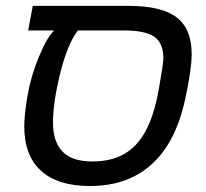

<svg xmlns="http://www.w3.org/2000/svg" viewBox="-20 -619 696 649"><path d="M163.1 -516.1H75.2L90.8 -599.1H415Q526.4 -599.1 577.1 -560.3Q627.9 -521.5 627.9 -436Q627.9 -387.2 606.9 -288.1Q585.9 -189 543.2 -123.3Q500.5 -57.6 435.5 -23.9Q370.6 9.8 284.2 9.8Q175.3 9.8 118.7 -41.7Q62 -93.3 62 -191.9Q62 -233.4 73.7 -299.1Q85.4 -364.7 112.3 -429Q139.2 -493.2 163.1 -516.1ZM243.2 -516.1Q208.5 -470.7 183.8 -372.3Q159.2 -273.9 159.2 -205.1Q159.2 -139.2 191.7 -106.2Q224.1 -73.2 292 -73.2Q356 -73.2 400.1 -98.6Q444.3 -124 472.9 -177.5Q501.5 -231 516.8 -317.4Q532.2 -403.8 532.2 -421.9Q532.2 -473.6 501.5 -494.9Q470.7 -516.1 397.9 -516.1Z"/></svg>

Font: Liberation Sans
Style: Italic
Weight: 400
Italic angle: -12°
Designer: Steve Matteson
Foundry: Ascender Corporation
Version: Version 2.1.5